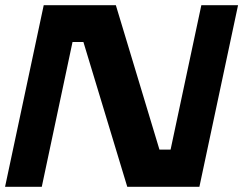

<svg xmlns="http://www.w3.org/2000/svg" viewBox="-24 -720 938 740"><path d="M-4.5 0 144.5 -700H422.5L590.5 -143.5H633.5L752 -700H893.5L744.5 0H466.5L297.5 -558H255.5L137 0Z"/></svg>

Font: Tourney Expanded Black
Style: Italic
Weight: 900
Width: 7
Italic angle: -12°
Designer: Tyler Finck
Foundry: Etcetera Type Co
Version: Version 1.010; ttfautohint (v1.8.3)